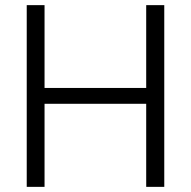

<svg xmlns="http://www.w3.org/2000/svg" viewBox="-20 -727 743 747"><path d="M84 -707H153.3V-384.8H548.8V-707H619.1V0H548.8V-323.2H153.3V0H84Z"/></svg>

Font: Pretendard JP Light
Style: Regular
Weight: 300
Designer: Base glyphs from Inter by Rasmus Andersson; Hangeul glyphs from Noto Sans CJK(Source Han Sans) by Jang Soo-young and Kan
Foundry: Kil Hyung-jin
Version: Version 1.309